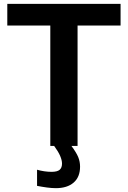

<svg xmlns="http://www.w3.org/2000/svg" viewBox="-20 -760 666 1000"><path d="M242 -627H18V-740H608V-627H384V0H352Q378 35 387.5 58.5Q397 82 397 108Q397 162 363.5 191Q330 220 271 220Q250 220 224 216.5Q198 213 173 208V124Q190 129 210 132Q230 135 248 135Q278 135 290.5 124.5Q303 114 303 92Q303 75 293.5 52.5Q284 30 262 0H242Z"/></svg>

Font: Encode Sans Normal
Style: SemiBold
Weight: 600
Designer: Pablo Impallari, Andres Torresi
Foundry: Pablo Impallari, Andres Torresi
Version: Version 1.000; ttfautohint (v1.00) -l 8 -r 50 -G 200 -x 14 -